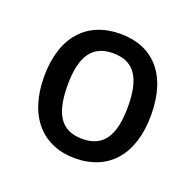

<svg xmlns="http://www.w3.org/2000/svg" viewBox="-73 -798 499 491"><g transform="rotate(20 176.5 -552.5)"><path d="M322 -553C322 -664 266 -722 178 -722C87 -722 31 -661 31 -553C31 -443 89 -383 176 -383C267 -383 322 -445 322 -553ZM95 -553C95 -632 121 -669 177 -669C234 -669 259 -632 259 -553C259 -474 234 -436 177 -436C119 -436 95 -474 95 -553Z"/></g></svg>

Font: Noto Sans Myanmar UI SemiCondensed
Style: Regular
Weight: 400
Width: 4
Designer: Monotype Design Team
Foundry: Monotype Imaging Inc.
Version: Version 2.103